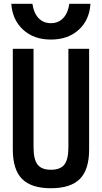

<svg xmlns="http://www.w3.org/2000/svg" viewBox="-20 -989 540 1019"><path d="M250 10Q146 10 97 -39.5Q48 -89 48 -195V-730H158V-207Q158 -143 179.5 -115.5Q201 -88 250 -88Q300 -88 321.5 -115.5Q343 -143 343 -207V-730H453V-195Q453 -89 404 -39.5Q355 10 250 10ZM250 -779Q160 -779 103 -831Q46 -883 40 -969H152Q159 -920 184.5 -893Q210 -866 250 -866Q290 -866 315.5 -893Q341 -920 348 -969H460Q455 -883 398 -831Q341 -779 250 -779Z"/></svg>

Font: M PLUS Code Latin Medium
Style: Regular
Weight: 500
Designer: Coji Morishita
Foundry: UNDERFOREST DESIGN
Version: Version 1.002; ttfautohint (v1.8.3)